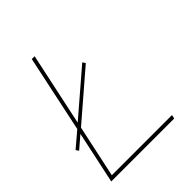

<svg xmlns="http://www.w3.org/2000/svg" viewBox="-197 -832 955 955"><g transform="rotate(-45 280.0 -355.0)"><path d="M57 -20H480L476 0H33L92 -276L28 -221L18 -236L98 -304L184 -710H204L122 -325L350 -521L360 -506L116 -296Z"/></g></svg>

Font: Raleway-v4020 Thin
Style: Italic
Weight: 250
Italic angle: -12°
Designer: Matt McInerney, Pablo Impallari, Rodrigo Fuenzalida
Foundry: Matt McInerney, Pablo Impallari, Rodrigo Fuenzalida
Version: Version 4.020;PS 004.020;hotconv 1.0.88;makeotf.lib2.5.64775